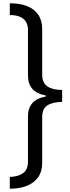

<svg xmlns="http://www.w3.org/2000/svg" viewBox="-20 -793 428 1174"><path d="M40 -773Q102 -773 146 -755.5Q190 -738 214 -703Q238 -668 238 -614V-337Q238 -287 269.5 -265Q301 -243 360 -243V-170Q301 -169 269.5 -148.5Q238 -128 238 -77V203Q238 256 213 291Q188 326 143.5 343.5Q99 361 40 361V289Q92 287 121.5 265.5Q151 244 151 195V-82Q151 -132 178 -162.5Q205 -193 260 -203V-209Q205 -219 178 -249.5Q151 -280 151 -332V-608Q151 -641 138 -661Q125 -681 100.5 -691Q76 -701 40 -701Z"/></svg>

Font: Noto Sans Telugu
Style: Regular
Weight: 400
Designer: Jelle Bosma - Monotype Design Team
Foundry: Monotype Imaging Inc.
Version: Version 2.003